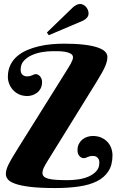

<svg xmlns="http://www.w3.org/2000/svg" viewBox="-20 -950 622 976"><path d="M324.2 -34.2Q350.6 -34.2 378.9 -38.3Q407.2 -42.5 430.7 -52.7Q454.1 -63 469.5 -79.8Q484.9 -96.7 484.9 -122.1Q484.9 -137.2 479.2 -144.5Q473.6 -151.9 466.8 -154.8Q459 -158.2 449.2 -157.2Q441.9 -157.2 436 -155.5Q430.2 -153.8 425 -151.6Q419.9 -149.4 415.3 -147.7Q410.6 -146 405.8 -146Q400.4 -146 395 -148.4Q389.6 -150.9 384.8 -155.8Q379.9 -160.6 377 -168.2Q374 -175.8 374 -186Q374 -205.6 381.3 -219.2Q388.7 -232.9 399.9 -241.7Q411.1 -250.5 424.8 -254.6Q438.5 -258.8 451.2 -258.8Q476.1 -258.8 494.9 -250.5Q513.7 -242.2 526.4 -228.5Q539.1 -214.8 545.4 -197Q551.8 -179.2 551.8 -160.2Q551.8 -111.8 531.2 -79.8Q510.7 -47.9 472.9 -28.8Q435.1 -9.8 381.3 -2Q327.6 5.9 261.2 5.9Q182.1 5.9 132.8 -0.2Q83.5 -6.3 56.2 -16.4Q28.8 -26.4 19.3 -39.1Q9.8 -51.8 9.8 -64.9Q9.8 -76.2 13.2 -88.4Q16.6 -100.6 24.2 -115.7Q31.7 -130.9 43.5 -150.6Q55.2 -170.4 71.8 -196.8L315.9 -586.9Q321.8 -596.7 328.1 -606.7Q334.5 -616.7 339.6 -626.2Q344.7 -635.7 347.9 -644Q351.1 -652.3 351.1 -658.2Q351.1 -670.9 338.9 -677.5Q326.7 -684.1 310.1 -686.8Q293.5 -689.5 276.4 -689.7Q259.3 -689.9 249 -689.9Q222.7 -689.9 193.8 -685.1Q165 -680.2 140.9 -669.2Q116.7 -658.2 100.8 -640.4Q85 -622.6 85 -596.2Q85 -581.5 90.6 -574.2Q96.2 -566.9 103 -564.5Q110.8 -561 121.1 -562Q127.9 -562 133.5 -563.7Q139.2 -565.4 144 -567.6Q148.9 -569.8 153.6 -571.5Q158.2 -573.2 163.1 -573.2Q166.5 -573.2 171.9 -570.8Q177.2 -568.4 182.1 -563.5Q187 -558.6 190.4 -551Q193.8 -543.5 193.8 -533.2Q193.8 -514.2 186.8 -500.7Q179.7 -487.3 168.7 -478.8Q157.7 -470.2 144.5 -466.1Q131.3 -461.9 119.1 -461.9Q94.7 -461.9 76.2 -470.7Q57.6 -479.5 45.2 -493.7Q32.7 -507.8 26.4 -524.9Q20 -542 20 -559.1Q20 -593.3 32.7 -619.4Q45.4 -645.5 67.1 -664.1Q88.9 -682.6 117.4 -695.1Q146 -707.5 177.7 -714.8Q209.5 -722.2 242.2 -725.1Q274.9 -728 305.2 -728Q363.3 -728 405 -723.1Q446.8 -718.3 473.6 -709.5Q500.5 -700.7 513.2 -688.5Q525.9 -676.3 525.9 -661.1Q525.9 -650.9 523.4 -639.6Q521 -628.4 514.9 -613.8Q508.8 -599.1 498.3 -580.3Q487.8 -561.5 472.2 -536.1L220.2 -128.9Q210.4 -113.3 203.1 -98.4Q195.8 -83.5 195.8 -70.8Q195.8 -60.1 202.9 -53Q210 -45.9 225.3 -41.7Q240.7 -37.6 265.1 -35.9Q289.6 -34.2 324.2 -34.2ZM218.3 -784.7 351.1 -913.1Q359.4 -920.4 368.7 -925Q377.9 -929.7 387.2 -929.7Q396 -929.7 403.8 -925.5Q411.6 -921.4 417.5 -914.6Q423.3 -907.7 426.8 -899.2Q430.2 -890.6 430.2 -881.8Q430.2 -869.1 421.6 -859.6Q413.1 -850.1 401.4 -844.7L228 -771Z"/></svg>

Font: Berkshire Swash
Style: Regular
Weight: 700
Designer: Astigmatic (AOETI)
Foundry: Astigmatic (AOETI)
Version: Version 1.000